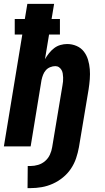

<svg xmlns="http://www.w3.org/2000/svg" viewBox="-20 -755 540 990"><path d="M122 215 123 101H137Q157 101 177 95Q197 89 213 75Q229 61 237.5 42Q246 23 249 4L302 -314Q304 -325 305 -335Q306 -345 305.5 -355.5Q305 -366 303.5 -376Q302 -386 297 -394.5Q292 -403 284 -408.5Q276 -414 265 -414Q252 -414 238.5 -408.5Q225 -403 216 -392.5Q207 -382 202 -369Q197 -356 194 -342L138 0H0L95 -577H56V-657H108L121 -735H259L246 -657H289V-577H233L212 -450Q221 -466 233 -481Q245 -496 259.5 -507Q274 -518 291.5 -523Q309 -528 326 -528Q352 -528 375 -518Q398 -508 412.5 -489Q427 -470 434 -446.5Q441 -423 443 -398Q445 -373 443 -347Q441 -321 437 -295L387 4Q382 32 372.5 60.5Q363 89 346 114.5Q329 140 304.5 160Q280 180 252 192.5Q224 205 195 210Q166 215 137 215Z"/></svg>

Font: Iosevka Term Curly Hv Obl
Style: Regular
Weight: 900
Italic angle: -9°
Designer: Belleve Invis
Foundry: Belleve Invis
Version: Version 32.3.0